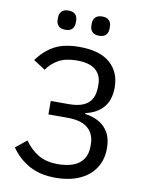

<svg xmlns="http://www.w3.org/2000/svg" viewBox="-97 -962 788 1042"><g transform="rotate(10 296.5 -441.0)"><path d="M281 12Q196 12 136 -21.5Q76 -55 37 -112L98 -161Q130 -115 173.5 -89Q217 -63 281 -63Q331 -63 366.5 -76.5Q402 -90 421 -118Q440 -146 440 -188V-201Q440 -255 404 -287.5Q368 -320 290 -320H185V-394H284Q333 -394 364 -407.5Q395 -421 409.5 -447.5Q424 -474 424 -514V-528Q424 -578 390.5 -606.5Q357 -635 288 -635Q225 -635 186 -613Q147 -591 123 -555L58 -597Q96 -651 149.5 -680.5Q203 -710 288 -710Q401 -710 457.5 -660Q514 -610 514 -527Q514 -456 478.5 -415.5Q443 -375 381 -362V-357Q422 -352 456 -333.5Q490 -315 510 -280.5Q530 -246 530 -193Q530 -132 500.5 -85.5Q471 -39 415 -13.5Q359 12 281 12ZM195 -788Q170 -788 157.5 -801Q145 -814 145 -835V-847Q145 -868 157.5 -881Q170 -894 195 -894Q221 -894 233 -881Q245 -868 245 -847V-835Q245 -814 233 -801Q221 -788 195 -788ZM381 -788Q356 -788 343.5 -801Q331 -814 331 -835V-847Q331 -868 343.5 -881Q356 -894 381 -894Q407 -894 419 -881Q431 -868 431 -847V-835Q431 -814 419 -801Q407 -788 381 -788Z"/></g></svg>

Font: IBM Plex Sans
Style: Regular
Weight: 400
Designer: Mike Abbink, Paul van der Laan, Pieter van Rosmalen
Foundry: Bold Monday
Version: Version 3.201